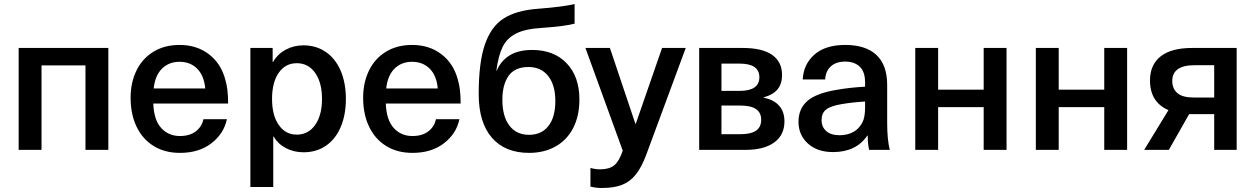

<svg xmlns="http://www.w3.org/2000/svg" viewBox="-20 -747 6257 957"><path d="M406 0V-421H187V0H73V-508H520V0Z M994 -153H1111Q1096 -81 1034 -33Q972 15 877 15Q801 15 745.5 -19.5Q690 -54 660.5 -116Q631 -178 631 -260Q631 -335 660 -395Q689 -455 744.5 -489Q800 -523 875 -523Q961 -523 1021.5 -476.5Q1082 -430 1103 -350Q1117 -305 1117 -231H744Q747 -149 783.5 -109Q820 -69 877 -69Q925 -69 955.5 -92Q986 -115 994 -153ZM746 -306H1003Q997 -371 962.5 -405Q928 -439 875 -439Q822 -439 787.5 -405Q753 -371 746 -306Z M1493 12Q1445 12 1405.5 -8.5Q1366 -29 1344 -66H1342V185H1228V-508H1339V-438H1341Q1363 -477 1403.5 -499Q1444 -521 1492 -521Q1556 -521 1604 -488Q1652 -455 1678 -394.5Q1704 -334 1704 -254Q1704 -174 1678 -113.5Q1652 -53 1604.5 -20.5Q1557 12 1493 12ZM1336 -254Q1336 -172 1369.5 -124Q1403 -76 1459 -76Q1517 -76 1551 -124.5Q1585 -173 1585 -254Q1585 -335 1551 -383.5Q1517 -432 1459 -432Q1403 -432 1369.5 -384.5Q1336 -337 1336 -254Z M2153 -153H2270Q2255 -81 2193 -33Q2131 15 2036 15Q1960 15 1904.5 -19.5Q1849 -54 1819.5 -116Q1790 -178 1790 -260Q1790 -335 1819 -395Q1848 -455 1903.5 -489Q1959 -523 2034 -523Q2120 -523 2180.5 -476.5Q2241 -430 2262 -350Q2276 -305 2276 -231H1903Q1906 -149 1942.5 -109Q1979 -69 2036 -69Q2084 -69 2114.5 -92Q2145 -115 2153 -153ZM1905 -306H2162Q2156 -371 2121.5 -405Q2087 -439 2034 -439Q1981 -439 1946.5 -405Q1912 -371 1905 -306Z M2681 -608Q2598 -603 2552.5 -580Q2507 -557 2485.5 -513.5Q2464 -470 2454 -395H2456Q2476 -443 2519.5 -470.5Q2563 -498 2633 -498Q2741 -498 2804.5 -431.5Q2868 -365 2868 -251Q2868 -170 2837.5 -110Q2807 -50 2750 -17.5Q2693 15 2617 15Q2497 15 2431.5 -61Q2366 -137 2366 -278Q2366 -436 2397 -525.5Q2428 -615 2490.5 -655Q2553 -695 2658 -703Q2788 -713 2844 -727V-629Q2795 -616 2681 -608ZM2484 -250Q2484 -167 2519 -121Q2554 -75 2617 -75Q2679 -75 2713.5 -119Q2748 -163 2748 -243Q2748 -323 2712.5 -368Q2677 -413 2614 -413Q2546 -413 2515 -369Q2484 -325 2484 -250Z M2980 190Q2949 190 2923 183V90Q2946 97 2971 97Q3017 97 3041.5 77Q3066 57 3084 4L2898 -508H3020L3147 -130H3149L3280 -508H3398L3202 22Q3178 87 3149 123Q3120 159 3080 174.5Q3040 190 2980 190Z M3878 -373Q3878 -328 3855 -301Q3832 -274 3787 -262V-260Q3837 -250 3863.5 -220Q3890 -190 3890 -142Q3890 -74 3839 -37Q3788 0 3696 0H3465V-508H3681Q3779 -508 3828.5 -473.5Q3878 -439 3878 -373ZM3576 -294H3666Q3765 -294 3765 -362Q3765 -430 3666 -430H3576ZM3576 -78H3668Q3722 -78 3748 -95.5Q3774 -113 3774 -150Q3774 -186 3748 -203.5Q3722 -221 3668 -221H3576Z M4402 -324V-134Q4402 -52 4415 0H4312Q4305 -31 4305 -71H4303Q4247 11 4132 11Q4054 11 4007 -31.5Q3960 -74 3960 -140Q3960 -205 4004.5 -244Q4049 -283 4155 -300Q4219 -311 4292 -315V-335Q4292 -389 4265.5 -414.5Q4239 -440 4193 -440Q4147 -440 4121 -416Q4095 -392 4093 -351H3981Q3985 -427 4039.5 -475Q4094 -523 4193 -523Q4295 -523 4348.5 -473Q4402 -423 4402 -324ZM4175 -228Q4120 -219 4097.5 -201Q4075 -183 4075 -148Q4075 -114 4098.5 -93.5Q4122 -73 4165 -73Q4192 -73 4216 -81.5Q4240 -90 4257 -107Q4277 -128 4284.5 -151.5Q4292 -175 4292 -216V-241Q4227 -237 4175 -228Z M4883 0V-213H4656V0H4542V-508H4656V-300H4883V-508H4997V0Z M5484 0V-213H5257V0H5143V-508H5257V-300H5484V-508H5598V0Z M6144 0H6032V-178H5921H5907L5806 0H5683L5804 -198Q5712 -238 5712 -346Q5712 -424 5765 -466Q5818 -508 5923 -508H6144ZM5934 -422Q5823 -422 5823 -343Q5823 -305 5848.5 -283Q5874 -261 5929 -261H6032V-422Z"/></svg>

Font: CST
Style: Medium
Weight: 500
Version: Version 1.00